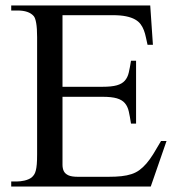

<svg xmlns="http://www.w3.org/2000/svg" viewBox="-20 -682 651 702"><path d="M531.2 0H21V-18.6H43.9Q48.3 -18.6 54.9 -19.3Q61.5 -20 69.1 -21.7Q76.7 -23.4 83.7 -26.4Q90.8 -29.3 96.2 -33.7Q101.1 -38.1 104.7 -43.5Q108.4 -48.8 110.8 -58.1Q113.3 -67.4 114.5 -81.5Q115.7 -95.7 115.7 -117.7V-546.4Q115.7 -578.6 112.3 -597.9Q108.9 -617.2 103 -623.5Q85.4 -643.6 43.9 -643.6H21V-662.1H529.3L539.1 -518.1H519.5Q516.1 -532.2 513.4 -545.7Q510.7 -559.1 506.1 -571.3Q501.5 -583.5 494.1 -593.5Q486.8 -603.5 473.9 -610.8Q460.9 -618.2 441.2 -622.3Q421.4 -626.5 392.1 -626.5H208.5V-364.7H354.5Q388.2 -364.7 407.2 -370.1Q426.3 -375.5 436.5 -387.2Q446.8 -398.9 450.9 -417Q455.1 -435.1 459 -460H477.5V-230H459Q455.1 -255.9 450.9 -274.4Q446.8 -293 436.5 -304.9Q426.3 -316.9 407.2 -322.5Q388.2 -328.1 354.5 -328.1H208.5V-80.1Q208.5 -66.4 213.1 -56.6Q217.8 -46.9 229.5 -41.3Q241.2 -35.6 264.6 -35.6H376.5Q403.3 -35.6 423.8 -37.8Q444.3 -40 460.7 -45.4Q477.1 -50.8 490 -60.3Q502.9 -69.8 515.4 -84.2Q527.8 -98.6 540.5 -118.9Q553.2 -139.2 568.8 -166.5H588.9Z"/></svg>

Font: Doulos SIL Compact
Style: Regular
Weight: 400
Designer: Walt Agee, Victor Gaultney, Peter Martin, Debbi Hosken
Foundry: SIL International
Version: Version 4.110; 2011; Maintenance release ; LnSpcTght